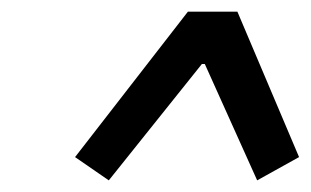

<svg xmlns="http://www.w3.org/2000/svg" viewBox="-20 -720 534 330"><path d="M167 -410 109 -450 303 -700H388L494 -450L422 -410L332 -610H327Z"/></svg>

Font: Cuprum
Style: Italic
Weight: 400
Italic angle: -10°
Designer: Jovanny Lemonad
Foundry: Jovanny Lemonad
Version: Version 3.000